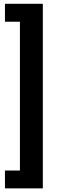

<svg xmlns="http://www.w3.org/2000/svg" viewBox="-20 -841 315 1020"><path d="M207.5 -820.8V159.7H6.3V64.9H85.9V-725.6H6.3V-820.8Z"/></svg>

Font: Heebo Medium
Style: Regular
Weight: 500
Designer: Oded Ezer
Foundry: Meir Sadan
Version: Version 2.001; ttfautohint (v1.5.14-ce02) -l 8 -r 50 -G 200 